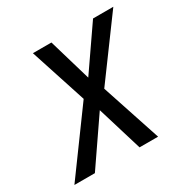

<svg xmlns="http://www.w3.org/2000/svg" viewBox="-171 -649 745 763"><g transform="rotate(-30 202.0 -268.0)"><path d="M-42 0 161 -278 77 -536H162L219 -342L353 -536H446L252 -272L342 0H257L194 -207L52 0Z"/></g></svg>

Font: Noto Sans UI SemiCondensed
Style: Italic
Weight: 400
Width: 4
Italic angle: -12°
Designer: Monotype Design Team
Foundry: Monotype Imaging Inc.
Version: Version 1.901